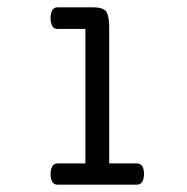

<svg xmlns="http://www.w3.org/2000/svg" viewBox="-20 -784 510 524"><path d="M353 -280H137Q127 -280 122.5 -288.5Q118 -297 118 -309Q118 -321 122.5 -329.5Q127 -338 137 -338H213V-705H137Q127 -705 122.5 -713.5Q118 -722 118 -734Q118 -747 122.5 -755.5Q127 -764 137 -764H233Q263 -764 270.5 -751.5Q278 -739 278 -711V-338H353Q364 -338 368.5 -330Q373 -322 373 -309Q373 -297 368.5 -288.5Q364 -280 353 -280Z"/></svg>

Font: Offside
Style: Regular
Weight: 400
Designer: Eduardo Rodriguez Tunni
Foundry: Eduardo Rodriguez Tunni
Version: Version 1.002; ttfautohint (v1.8.4.7-5d5b);gftools[0.9.23]